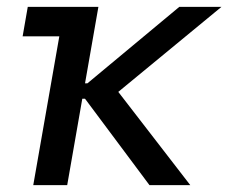

<svg xmlns="http://www.w3.org/2000/svg" viewBox="-20 -540 666 560"><path d="M46 -434H153L77 0H176L220 -252H228L416 0H535L325 -272L626 -520H503L235 -297H228L267 -520H61Z"/></svg>

Font: Fixel Display 20240404 Medium
Style: Italic
Weight: 500
Italic angle: -10°
Designer: AlfaBravo + MacPaw
Foundry: Kyrylo Tkachov, Marchela Mozhyna, Serhii Makarenko, Maria Weinstein, Zakhar Kryvoshyya
Version: Version 1.211;Glyphs 3.2 (3225)